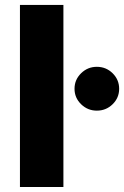

<svg xmlns="http://www.w3.org/2000/svg" viewBox="-20 -747 496 767"><path d="M233.3 -727.3V0H59.7V-727.3ZM366.8 -305Q330.3 -305 304 -330.6Q277.7 -356.2 277.7 -392.4Q277.7 -428.6 304 -454.4Q330.3 -480.1 366.8 -480.1Q403.8 -480.1 429.9 -454.4Q456 -428.6 456 -392.4Q456 -356.2 429.9 -330.6Q403.8 -305 366.8 -305Z"/></svg>

Font: Inter UI Extra Bold
Style: Regular
Weight: 800
Designer: Rasmus Andersson
Foundry: rsms
Version: 3.2;8d6f07862